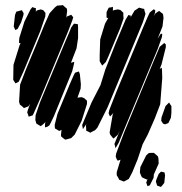

<svg xmlns="http://www.w3.org/2000/svg" viewBox="-20 -534 714 755"><path d="M248 -411 139 -148 112 -87 108 -80 98 -77 93 -75 91 -81 87 -92 90 -103 99 -127 98 -125 92 -116 82 -112 74 -109 68 -115 58 -123 55 -134 59 -201 82 -261 123 -359 154 -435 175 -482 196 -505 205 -512 221 -513 227 -514 237 -505 243 -500 244 -491 241 -467 239 -462 243 -469 260 -476 268 -466 264 -453ZM453 -424 405 -309 396 -290 388 -282 382 -276 377 -284 372 -293V-317L374 -379L393 -441L406 -464L400 -463L399 -468V-486L405 -499L408 -504L416 -505L424 -507V-502V-491L427 -494L443 -497L453 -495L465 -484V-473L466 -462ZM138 -411 72 -252 54 -213 41 -206 32 -220 33 -279 57 -356 61 -364 55 -365V-371L56 -385L76 -449L100 -497L107 -506L116 -503L121 -502V-496V-488L125 -493L140 -497L150 -494L159 -483L158 -469ZM542 -447 403 -112 363 -32 354 -22 342 -16 335 -12 328 -16 319 -20V-26L318 -41L320 -47L306 -26L305 -32L303 -42L307 -52L340 -131L375 -199L394 -260L435 -364L474 -457L485 -475L495 -472L493 -465L509 -492L527 -504L541 -500L547 -499L548 -493L552 -480L550 -472ZM600 -341 475 -41 447 27 434 49 433 43 430 32 434 22 459 -40 450 -18 443 -4 432 6 426 11 421 5 413 -5 411 -13 423 -83 426 -90 413 -76 410 -81 407 -89 410 -102 439 -176 542 -424 560 -466 569 -485 585 -498 591 -492 589 -482 584 -470 590 -480 599 -487 606 -491 612 -486 621 -479 623 -464 619 -430 600 -382 612 -401H618L617 -389ZM63 -446 49 -420 40 -416 34 -430 39 -475 44 -488 66 -494 73 -482 72 -474ZM264 -254 192 -77 179 -50 174 -41 167 -36 157 -33V-47L159 -54L147 -43L140 -38L133 -42L123 -48L119 -62L120 -81L137 -131L234 -364L252 -406L260 -426L271 -441L286 -439L287 -427V-384L281 -344L259 -287L262 -288L272 -291L271 -283ZM618 -227 610 -124 589 -69 561 -5 541 33 521 93 500 144 490 163 486 170 467 180 462 178 449 173 445 165 439 155V143L454 94L448 96L443 98L439 92L435 82L437 69L468 -13L581 -286L608 -350L626 -365L632 -359V-348L615 -280L608 -263L616 -268L617 -259ZM301 -59 274 -5 260 9 242 14 236 15 227 8 220 2V-6L222 -24L221 -23L213 -19L203 -25L196 -29L195 -43L206 -86L254 -202L269 -236L275 -248L290 -253L294 -243L298 -203L297 -185L284 -148L285 -150L301 -152L311 -148L322 -138V-125ZM654 -90 652 -71 646 -58 642 -50 629 -45 621 -48 614 -59 615 -72 631 -117 645 -131 649 -124 654 -117ZM555 184 560 170 557 172 546 167 538 163 534 155 530 144 532 123 555 77 565 68 574 67H585L591 72L601 81L603 89L604 109L585 152V153L584 165L569 195L560 198ZM598 196 593 180 595 172 604 150 613 141 627 144 629 156 626 185 619 194 613 201Z"/></svg>

Font: Rubik Marker Hatch
Style: Regular
Weight: 400
Designer: Hubert and Fischer, NaN
Foundry: Hubert & Fischer, NaN
Version: Version 2.200